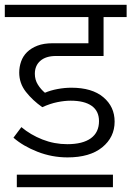

<svg xmlns="http://www.w3.org/2000/svg" viewBox="-30 -650 547 799"><path d="M40 77H440V129H40ZM146 -204Q106 -232 78 -267.5Q50 -303 50 -348Q50 -372 58 -394.5Q66 -417 83 -433.5Q100 -450 126 -460Q152 -470 189 -470H338V-579H-10V-630H497V-579H401V-417H203Q161 -417 138 -397Q115 -377 115 -343Q115 -318 127.5 -298Q140 -278 157 -264Q180 -274 209.5 -279.5Q239 -285 267 -285Q353 -285 400 -245.5Q447 -206 447 -144Q447 -79 395.5 -37Q344 5 251 5Q186 5 126 -18.5Q66 -42 26 -77L59 -121Q97 -89 146.5 -69.5Q196 -50 250 -50Q314 -50 348 -74.5Q382 -99 382 -146Q382 -188 351.5 -209.5Q321 -231 264 -231Q239 -231 209 -225Q179 -219 146 -204Z"/></svg>

Font: Ek Mukta Light
Style: Regular
Weight: 300
Designer: Girish Dalvi and Yashodeep Gholap
Foundry: Ek Type
Version: Version 2.538;PS 1.002;hotconv 16.6.51;makeotf.lib2.5.65220;